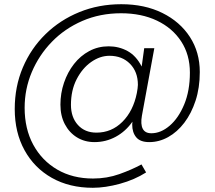

<svg xmlns="http://www.w3.org/2000/svg" viewBox="-20 -730 1019 912"><path d="M421 162Q310 162 226.5 115Q143 68 96.5 -16.5Q50 -101 50 -212Q50 -319 88.5 -409.5Q127 -500 196 -567.5Q265 -635 357 -672.5Q449 -710 556 -710Q667 -710 751 -668.5Q835 -627 882 -554.5Q929 -482 929 -388Q929 -313 909 -252Q889 -191 855.5 -147Q822 -103 779 -79Q736 -55 689 -55Q646 -55 627 -78Q608 -101 608 -138Q608 -145 609 -152Q577 -106 530 -80.5Q483 -55 429 -55Q382 -55 345.5 -77.5Q309 -100 288 -140Q267 -180 267 -233Q267 -287 284 -337Q301 -387 331.5 -426Q362 -465 404 -487.5Q446 -510 496 -510Q545 -510 586 -487.5Q627 -465 653 -414L665 -501H713L654 -180Q647 -140 658 -118.5Q669 -97 699 -97Q744 -97 786 -133Q828 -169 855 -234Q882 -299 882 -385Q882 -470 840.5 -533.5Q799 -597 725.5 -632Q652 -667 555 -667Q455 -667 371 -630.5Q287 -594 226 -531Q165 -468 131 -387.5Q97 -307 97 -218Q97 -118 138 -42.5Q179 33 252 75.5Q325 118 422 118Q488 118 547 97Q606 76 652 51L674 89Q619 124 549.5 143Q480 162 421 162ZM438 -100Q510 -100 561.5 -151.5Q613 -203 630 -288Q632 -300 633.5 -309.5Q635 -319 635 -327Q635 -389 597.5 -427Q560 -465 500 -465Q455 -465 413 -435.5Q371 -406 344 -353.5Q317 -301 317 -232Q317 -173 350 -136.5Q383 -100 438 -100Z"/></svg>

Font: Lexend ExtraLight
Style: Regular
Weight: 200
Designer: Bonnie Shaver-Troup, Thomas Jockin
Foundry: Lexend
Version: Version 1.007; ttfautohint (v1.8.3)